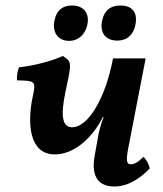

<svg xmlns="http://www.w3.org/2000/svg" viewBox="-20 -671 595 700"><path d="M232 -522C266 -522 290 -545 298 -579C308 -623 285 -651 242 -651C207 -651 186 -632 179 -598C169 -557 189 -522 232 -522ZM408 -523C443 -523 467 -544 474 -582C483 -631 457 -651 419 -651C385 -651 360 -635 352 -594C344 -552 364 -523 408 -523ZM503 -99C483 -79 469 -72 457 -72C441 -72 439 -85 448 -133L511 -458H392C365 -314 302 -207 243 -207C207 -207 200 -248 219 -338C242 -444 242 -445 209 -467C172 -449 94 -429 50 -426C43 -412 41 -393 42 -378C111 -377 111 -374 99 -317C79 -222 86 -108 180 -108C248 -108 315 -165 355 -244H358C351 -228 344 -204 339 -181L325 -102C314 -42 328 9 397 9C446 9 491 -20 526 -57C523 -72 514 -89 503 -99Z"/></svg>

Font: Vollkorn Semibold
Style: Italic
Weight: 600
Italic angle: -11°
Designer: Friedrich Althausen
Foundry: Friedrich Althausen
Version: Version 4.015;PS 004.015;hotconv 1.0.88;makeotf.lib2.5.64775